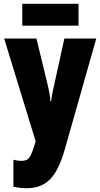

<svg xmlns="http://www.w3.org/2000/svg" viewBox="-20 -757 532 1017"><path d="M173 -553 231 -314Q246 -252 247 -221H251Q254 -255 268 -312L321 -553H490L323 35Q291 147 244.5 193.5Q198 240 122 240Q85 240 51 232V89Q71 95 91 95Q112 95 123.5 88.5Q135 82 144 63Q153 44 166 1L169 -8L2 -553ZM396 -621H98V-737H396Z"/></svg>

Font: Noto Sans UI CondBlack
Style: Regular
Weight: 900
Width: 3
Designer: Monotype Design Team
Foundry: Monotype Imaging Inc.
Version: Version 1.001